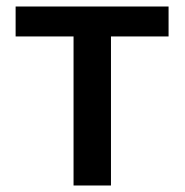

<svg xmlns="http://www.w3.org/2000/svg" viewBox="-20 -570 568 590"><path d="M206 -458V0H321V-458H498V-550H28V-458Z"/></svg>

Font: Spoqa Han Sans Neo Medium
Style: Regular
Weight: 500
Designer: [Spoqa Han Sans Neo] Dong-huui Kim ___ Younghwa Kang ___ Yujin Lee ___ [Noto Sans] Ryoko NISHIZUKA ____ (kana & ideograp
Foundry: Spoqa (http://www.spoqa-han-sans.com)
Version: Version 1.100;hotconv 1.0.109;makeotfexe 2.5.65596